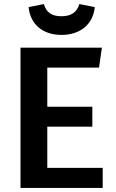

<svg xmlns="http://www.w3.org/2000/svg" viewBox="-20 -926 570 946"><path d="M283 -754C376 -754 439 -807 447 -891L371 -906C359 -865 330 -846 283 -846C236 -846 209 -863 196 -906L121 -891C129 -807 190 -754 283 -754ZM81 -691V0H486V-99H213V-302H435V-400H213V-593H468L482 -691Z"/></svg>

Font: Fira Sans Medium
Style: Regular
Weight: 500
Designer: Carrois Corporate & Edenspiekermann AG
Foundry: Carrois Corporate GbR & Edenspiekermann AG
Version: Version 4.203